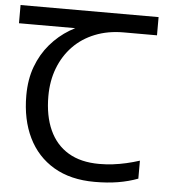

<svg xmlns="http://www.w3.org/2000/svg" viewBox="-52 -761 728 819"><g transform="rotate(5 312.0 -352.0)"><path d="M3 -636V-714H594V-636ZM451 -636Q384 -636 329 -614Q274 -592 235.5 -552Q197 -512 176 -457.5Q155 -403 155 -337Q155 -253 182.5 -192.5Q210 -132 263.5 -100Q317 -68 396 -68Q426 -68 454.5 -71.5Q483 -75 511.5 -81.5Q540 -88 568 -97V-20Q528 -5 483 2.5Q438 10 383 10Q280 10 208 -32.5Q136 -75 98.5 -152Q61 -229 61 -332Q61 -401 81.5 -456Q102 -511 138 -553Q174 -595 220.5 -623Q267 -651 319.5 -665Q372 -679 426 -679Z"/></g></svg>

Font: lhindi05
Style: Book
Weight: 400
Designer: Jelle Bosma - Monotype Design Team
Foundry: Monotype Imaging Inc.
Version: Version 2.003